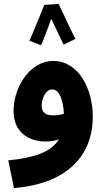

<svg xmlns="http://www.w3.org/2000/svg" viewBox="-20 -727 537 977"><path d="M130 -519 189 -497C197 -513 222 -579 241 -631C263 -587 291 -524 304 -500L364 -529C341 -571 298 -668 278 -707L205 -702C190 -661 142 -548 130 -519ZM452 -133C452 -276 380 -416 251 -417C133 -417 49 -285 49 -162C49 -57 122 -7 213 -7C238 -7 260 -11 280 -18C239 49 150 76 22 89L51 230C302 210 452 81 452 -133ZM192 -189C192 -228 214 -272 246 -272C281 -272 302 -220 305 -148C286 -142 267 -140 249 -140C211 -140 192 -156 192 -189Z"/></svg>

Font: Noto Sans Arabic UI SemiCondensed Extra
Style: Regular
Weight: 800
Width: 4
Designer: Nadine Chahine - Monotype Design Team
Foundry: Monotype Imaging Inc.
Version: Version 1.900